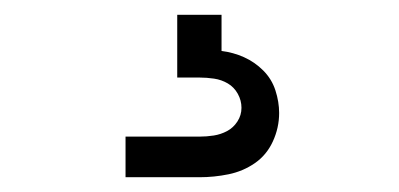

<svg xmlns="http://www.w3.org/2000/svg" viewBox="-20 -20 540 260"><path d="M150 220V165H250Q260 165 269.5 163.5Q279 162 287.5 157.5Q296 153 301.5 144.5Q307 136 307 126Q307 116 302 107Q297 98 288.5 93Q280 88 270 86.5Q260 85 250 85H220V0H280V49Q296 51 310.5 57.5Q325 64 336.5 75.5Q348 87 353 102.5Q358 118 358 133Q358 153 349.5 171.5Q341 190 325 201Q309 212 289.5 216Q270 220 250 220Z"/></svg>

Font: Iosevka Curly Light
Style: Regular
Weight: 300
Monospace: yes
Designer: Belleve Invis
Foundry: Belleve Invis
Version: Version 22.1.2; ttfautohint (v1.8.4)